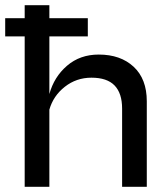

<svg xmlns="http://www.w3.org/2000/svg" viewBox="-20 -719 648 739"><path d="M75 0V-699H170V-357Q188 -423 238 -466Q288 -509 360 -509Q444 -509 494.5 -462Q545 -415 545 -329V0H450V-301Q450 -360 421 -390Q392 -420 332 -420Q274 -420 229.5 -385Q185 -350 170 -297V0ZM0 -649H318V-579H0Z"/></svg>

Font: Syne Medium
Style: Regular
Weight: 500
Designer: Lucas Descroix
Foundry: Bonjour Monde
Version: Version 2.200; ttfautohint (v1.8.4)